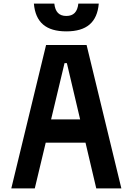

<svg xmlns="http://www.w3.org/2000/svg" viewBox="-20 -1051 740 1071"><path d="M43 0H174L235 -255H457L517 0H657L463 -800H237ZM169 -1031C178 -926 237 -876 350 -876C463 -876 522 -926 531 -1031H417C412 -984 390 -962 350 -962C310 -962 288 -984 283 -1031ZM265 -385 340 -699H353L427 -385Z"/></svg>

Font: Martian Mono Std Md
Style: Regular
Weight: 500
Monospace: yes
Designer: Roman Shamin
Foundry: Evil Martians
Version: Version 1.000